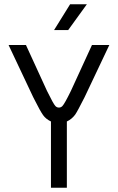

<svg xmlns="http://www.w3.org/2000/svg" viewBox="-20 -876 550 896"><path d="M385.3 -856 298.3 -735.8H232.4L307.1 -856ZM271 -380.9Q281.2 -391.1 311 -452.1L409.2 -666H490.2L375 -422.9Q341.3 -356 330.6 -340.8Q314.9 -319.8 292 -309.1V0H217.8V-309.1Q194.3 -320.3 181.2 -338.6Q168 -356.9 141.1 -410.6Q136.7 -418.5 134.8 -422.9L20 -666H101.1L199.2 -452.1Q229.5 -390.1 238.8 -380.9Q245.6 -374 254.9 -374Q264.2 -374 271 -380.9Z"/></svg>

Font: Gidolinya
Style: Regular
Weight: 400
Version: Version 1.0.3